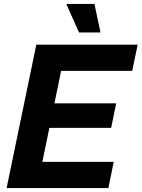

<svg xmlns="http://www.w3.org/2000/svg" viewBox="-20 -956 720 976"><path d="M13.6 0 164.6 -729H679.9L652.1 -595.9H255.4L298.3 -632.1L187.9 -97.7L160.1 -133.1H558L531 0ZM196.9 -305.9 221.6 -430.6H570.6L545 -305.9ZM381.7 -790.9 316.9 -936.1H460L490.9 -790.9Z"/></svg>

Font: Mona Sans ExtraLight
Style: Italic
Weight: 200
Italic angle: -11.6951°
Designer: Deni Anggara
Foundry: GitHub
Version: Version 2.000